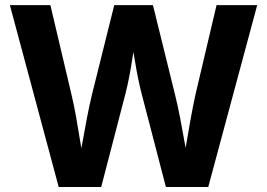

<svg xmlns="http://www.w3.org/2000/svg" viewBox="-20 -748 1068 768"><path d="M214.8 0 19.5 -727.5H181.6L266.1 -369.1Q276.9 -323.7 285.4 -274.2Q293.9 -224.6 302.2 -174.6Q310.5 -124.5 318.4 -77.6H291.5Q300.3 -124.5 309.1 -174.6Q317.9 -224.6 327.4 -274.2Q336.9 -323.7 347.7 -369.1L437 -727.5H591.8L680.2 -369.1Q691.4 -323.7 700.9 -274.2Q710.4 -224.6 719.2 -174.6Q728 -124.5 736.8 -77.6H709Q717.3 -124.5 725.6 -174.6Q733.9 -224.6 742.9 -274.2Q752 -323.7 761.7 -369.1L846.2 -727.5H1008.8L813 0H643.6L545.4 -377.4Q530.8 -435.5 519.8 -503.7Q508.8 -571.8 495.1 -646H532.7Q518.1 -573.2 508.1 -505.9Q498 -438.5 482.9 -377.4L384.8 0Z"/></svg>

Font: Inter 18pt
Style: Bold
Weight: 700
Designer: Rasmus Andersson
Foundry: rsms
Version: Version 4.001;git-66647c0bb